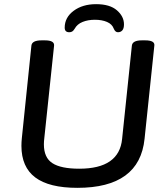

<svg xmlns="http://www.w3.org/2000/svg" viewBox="-20 -896 806 923"><path d="M352 7Q216 7 149.5 -43Q83 -93 83 -195Q83 -213 85 -232L131 -677Q134 -702 180 -702H196Q242 -702 240 -677L193 -232Q192 -224 191.5 -217Q191 -210 191 -202Q191 -138 232 -111.5Q273 -85 361 -85Q553 -85 567 -228L614 -677Q617 -702 662 -702H678Q725 -702 722 -677L675 -229Q651 7 352 7ZM313 -741Q291 -741 291 -763Q291 -812 334 -844Q377 -876 442 -876Q508 -876 542 -846.5Q576 -817 576 -779Q576 -759 568 -750Q560 -741 547 -741Q534 -741 527 -758Q519 -780 494.5 -790.5Q470 -801 436 -801Q403 -801 377 -790.5Q351 -780 339 -758Q333 -748 327 -744.5Q321 -741 313 -741Z"/></svg>

Font: Asap Semi Expanded Semi Expanded Medium
Style: Italic
Weight: 500
Width: 6
Italic angle: -6°
Designer: Pablo Cosgaya
Foundry: Omnibus-Type
Version: Version 3.001; ttfautohint (v1.8.4.7-5d5b)